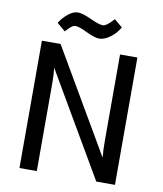

<svg xmlns="http://www.w3.org/2000/svg" viewBox="-91 -918 842 992"><g transform="rotate(10 329.5 -422.0)"><path d="M580 0H482L166 -541Q170 -502 170 -457V0H79V-668H177L493 -127Q489 -166 489 -211V-668H580ZM431 -843 474 -807Q454 -773 424 -751.5Q394 -730 369 -730Q344 -730 300 -751.5Q256 -773 237 -773Q218 -773 187 -736L143 -773Q162 -803 188 -823.5Q214 -844 238 -844Q262 -844 308.5 -822.5Q355 -801 374.5 -801Q394 -801 431 -843Z"/></g></svg>

Font: Rambla
Style: Regular
Weight: 400
Designer: Martin Sommaruga
Foundry: Martin Sommaruga
Version: Version 1.001